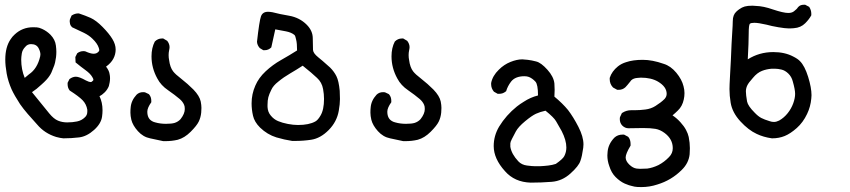

<svg xmlns="http://www.w3.org/2000/svg" viewBox="-20 -469 3540 800"><path d="M394.5 -68.4Q407.2 -42 407.2 -9.8Q407.2 2.9 405.3 16.6Q401.4 45.9 372.1 72.3Q341.8 99.6 309.6 103.5Q277.3 107.4 244.1 107.4Q231.4 106.4 213.9 101.6Q166 86.9 134.8 49.8Q114.3 27.3 95.7 5.9Q77.1 -15.6 63.5 -35.2Q40 -71.3 28.3 -96.7Q13.7 -129.9 7.8 -162.6Q2 -195.3 2 -220.7Q2 -273.4 24.4 -305.7Q31.2 -316.4 41 -325.2Q73.2 -355.5 118.2 -355.5Q124 -355.5 133.3 -355Q142.6 -354.5 155.3 -348.6Q174.8 -339.8 190.4 -324.2Q210 -303.7 212.9 -279.3Q214.8 -264.6 214.8 -252.9Q214.8 -241.2 213.4 -230.5Q211.9 -219.7 209.5 -208.5Q207 -197.3 202.1 -186.5Q194.3 -164.1 186.5 -153.3Q176.8 -137.7 152.3 -116.2Q132.8 -97.7 113.3 -85L185.5 3.9Q204.1 26.4 221.7 33.7Q239.3 41 259.8 41Q282.2 41 300.8 37.1Q320.3 33.2 334 19.5Q343.8 10.7 343.8 -3.9Q343.8 -7.8 343.8 -11.7Q339.8 -35.2 324.2 -51.3Q308.6 -67.4 270.5 -91.8Q261.7 -102.5 261.7 -118.2Q261.7 -120.1 261.7 -124L269.5 -139.6Q283.2 -149.4 295.9 -149.4Q310.5 -149.4 337.9 -133.8Q351.6 -127 357.4 -127Q362.3 -127 367.2 -132.8Q369.1 -133.8 369.1 -137.2Q369.1 -140.6 364.3 -148.4Q356.4 -162.1 336.9 -176.3Q317.4 -190.4 294.9 -209L293.9 -231.4L301.8 -247.1Q313.5 -255.9 327.1 -255.9Q333 -255.9 335.9 -254.9Q357.4 -245.1 370.1 -245.1Q382.8 -245.1 389.6 -252.9Q393.6 -255.9 393.6 -259.8Q393.6 -263.7 391.6 -269.5Q385.7 -288.1 365.2 -307.6Q351.6 -321.3 330.1 -332Q308.6 -342.8 280.3 -355.5Q273.4 -362.3 272 -368.7Q270.5 -375 270.5 -378.9Q270.5 -385.7 271.5 -388.7L278.3 -404.3Q292 -413.1 305.7 -413.1Q309.6 -413.1 311.5 -412.1Q335 -404.3 357.4 -394.5Q380.9 -383.8 407.7 -356.4Q434.6 -329.1 448.2 -306.6Q461.9 -284.2 461.9 -262.7Q461.9 -242.2 452.1 -224.1Q442.4 -206.1 421.9 -191.4Q434.6 -174.8 436.5 -161.1Q438.5 -152.3 438.5 -143.6Q438.5 -134.8 437 -126Q435.5 -117.2 433.6 -110.4Q427.7 -95.7 416.5 -84.5Q405.3 -73.2 394.5 -68.4ZM148.4 -242.2Q148.4 -252.9 141.6 -266.6Q132.8 -285.2 109.4 -285.2Q94.7 -285.2 85.9 -274.4Q73.2 -261.7 70.8 -246.1Q68.4 -230.5 68.4 -220.7Q68.4 -179.7 83 -144.5L100.6 -159.2Q135.7 -182.6 147.5 -234.4Q148.4 -238.3 148.4 -242.2Z M527.3 30.3Q523.4 13.7 523.4 0.5Q523.4 -12.7 524.4 -20.5Q526.4 -49.8 548.8 -74.2Q559.6 -85 576.2 -85Q582 -85 585 -84L599.6 -77.1L601.6 -75.2Q610.4 -64.5 610.4 -48.8Q610.4 -46.9 610.4 -43Q593.8 -19.5 593.8 -3.9Q593.8 25.4 614.3 36.1Q619.1 39.1 627 41Q647.5 46.9 671.4 46.9Q695.3 46.9 708 43Q722.7 38.1 732.4 27.3Q750 4.9 750 -14.6Q750 -26.4 747.1 -32.2Q741.2 -45.9 728.5 -56.6Q709 -73.2 680.7 -92.8Q650.4 -113.3 635.7 -141.6Q611.3 -185.5 611.3 -234.4Q611.3 -269.5 625 -295.9Q637.7 -308.6 654.3 -308.6Q656.2 -308.6 660.2 -308.6L676.8 -298.8Q686.5 -286.1 686.5 -272.5Q686.5 -267.6 684.6 -258.8Q682.6 -250 682.6 -239.3Q682.6 -228.5 684.6 -218.8Q688.5 -188.5 701.2 -171.9Q710.9 -159.2 735.4 -140.6Q761.7 -120.1 786.1 -95.7Q811.5 -69.3 816.4 -45.9Q819.3 -30.3 819.3 -19.5Q819.3 -8.8 818.4 0Q816.4 20.5 808.1 37.6Q799.8 54.7 774.4 80.1Q749 105.5 720.7 113.3Q696.3 119.1 668.9 119.1Q662.1 119.1 660.2 119.1Q632.8 113.3 605.5 107.4Q576.2 101.6 554.7 77.6Q533.2 53.7 527.3 30.3Z M1028.3 -38.1Q1028.3 -77.1 1043.9 -112.3Q1057.6 -144.5 1086.9 -171.9Q1116.2 -199.2 1150.9 -218.8Q1185.5 -238.3 1217.8 -258.8Q1217.8 -289.1 1213.9 -303.7Q1210.9 -319.3 1207 -323.2Q1194.3 -334 1171.4 -338.4Q1148.4 -342.8 1127 -346.7L1110.4 -271.5Q1098.6 -259.8 1083 -259.8Q1081.1 -259.8 1077.1 -259.8L1062.5 -268.6Q1051.8 -280.3 1050.8 -294.9Q1060.5 -381.8 1067.4 -400.9Q1074.2 -419.9 1096.7 -419.9Q1104.5 -419.9 1115.2 -418Q1144.5 -410.2 1185.5 -403.3Q1228.5 -395.5 1257.8 -366.2Q1283.2 -340.8 1283.2 -309.6Q1284.2 -279.3 1284.2 -260.7Q1285.2 -247.1 1305.7 -230.5Q1326.2 -213.9 1337.9 -203.1Q1351.6 -191.4 1355.5 -187.5Q1372.1 -170.9 1381.8 -151.4Q1391.6 -131.8 1395.5 -90.8Q1396.5 -77.1 1396.5 -56.2Q1396.5 -35.2 1391.6 -7.8Q1383.8 38.1 1349.6 72.8Q1315.4 107.4 1276.4 113.3Q1244.1 118.2 1210 118.2Q1205.1 118.2 1199.2 118.2H1197.3Q1165 113.3 1131.8 103.5Q1093.8 91.8 1063.5 62.5Q1040 39.1 1034.2 13.2Q1028.3 -12.7 1028.3 -38.1ZM1094.7 -32.2Q1094.7 -28.3 1094.7 -23.4Q1095.7 -2 1108.4 12.7Q1121.1 28.3 1138.7 35.6Q1156.2 43 1179.2 47.4Q1202.1 51.8 1221.7 51.8Q1267.6 51.8 1293.9 37.1Q1304.7 31.2 1315.4 12.7Q1330.1 -11.7 1330.1 -56.6Q1330.1 -77.1 1326.2 -97.7Q1321.3 -126 1300.8 -144.5Q1280.3 -164.1 1241.2 -195.3Q1215.8 -178.7 1189 -163.1Q1162.1 -147.5 1139.6 -128.9Q1118.2 -112.3 1110.4 -94.7Q1101.6 -77.1 1098.1 -64Q1094.7 -50.8 1094.7 -32.2Z M1527.3 30.3Q1523.4 13.7 1523.4 0.5Q1523.4 -12.7 1524.4 -20.5Q1526.4 -49.8 1548.8 -74.2Q1559.6 -85 1576.2 -85Q1582 -85 1585 -84L1599.6 -77.1L1601.6 -75.2Q1610.4 -64.5 1610.4 -48.8Q1610.4 -46.9 1610.4 -43Q1593.8 -19.5 1593.8 -3.9Q1593.8 25.4 1614.3 36.1Q1619.1 39.1 1627 41Q1647.5 46.9 1671.4 46.9Q1695.3 46.9 1708 43Q1722.7 38.1 1732.4 27.3Q1750 4.9 1750 -14.6Q1750 -26.4 1747.1 -32.2Q1741.2 -45.9 1728.5 -56.6Q1709 -73.2 1680.7 -92.8Q1650.4 -113.3 1635.7 -141.6Q1611.3 -185.5 1611.3 -234.4Q1611.3 -269.5 1625 -295.9Q1637.7 -308.6 1654.3 -308.6Q1656.2 -308.6 1660.2 -308.6L1676.8 -298.8Q1686.5 -286.1 1686.5 -272.5Q1686.5 -267.6 1684.6 -258.8Q1682.6 -250 1682.6 -239.3Q1682.6 -228.5 1684.6 -218.8Q1688.5 -188.5 1701.2 -171.9Q1710.9 -159.2 1735.4 -140.6Q1761.7 -120.1 1786.1 -95.7Q1811.5 -69.3 1816.4 -45.9Q1819.3 -30.3 1819.3 -19.5Q1819.3 -8.8 1818.4 0Q1816.4 20.5 1808.1 37.6Q1799.8 54.7 1774.4 80.1Q1749 105.5 1720.7 113.3Q1696.3 119.1 1668.9 119.1Q1662.1 119.1 1660.2 119.1Q1632.8 113.3 1605.5 107.4Q1576.2 101.6 1554.7 77.6Q1533.2 53.7 1527.3 30.3Z M2037.1 139.6Q2037.1 96.7 2059.6 58.6Q2088.9 10.7 2133.8 -25.4Q2147.5 -36.1 2162.1 -44.9Q2190.4 -63.5 2221.7 -71.3Q2221.7 -117.2 2210.9 -128.9Q2198.2 -142.6 2183.6 -148.4Q2175.8 -151.4 2165 -151.4Q2127 -151.4 2109.4 -128.9Q2094.7 -109.4 2088.9 -88.9L2085.9 -86.9Q2075.2 -78.1 2059.6 -78.1Q2057.6 -78.1 2053.7 -78.1L2038.1 -86.9Q2026.4 -100.6 2026.4 -118.2Q2026.4 -121.1 2026.4 -123Q2032.2 -153.3 2058.6 -178.7Q2080.1 -200.2 2106.9 -210.9Q2133.8 -221.7 2156.2 -221.7Q2163.1 -221.7 2179.2 -219.7Q2195.3 -217.8 2213.9 -212.9Q2234.4 -208 2260.7 -178.7Q2287.1 -149.4 2290 -121.1Q2291 -108.4 2291 -94.2Q2291 -80.1 2290 -66.4Q2324.2 -38.1 2346.7 -10.7Q2369.1 18.6 2390.1 59.6Q2411.1 100.6 2411.1 132.8Q2411.1 139.6 2410.2 146.5Q2405.3 182.6 2398.4 201.2Q2391.6 222.7 2356.9 253.9Q2322.3 285.2 2278.8 288.6Q2235.4 292 2191.4 292Q2124 290 2084 244.1Q2037.1 192.4 2037.1 139.6ZM2106.4 142.6Q2111.3 172.9 2139.6 203.1Q2153.3 217.8 2175.8 220.7Q2198.2 223.6 2210 223.6Q2221.7 223.6 2229.5 223.6Q2248 222.7 2264.6 220.7Q2281.2 218.8 2295.9 213.9Q2325.2 193.4 2331.1 181.6Q2339.8 165 2339.8 145.5Q2339.8 115.2 2320.3 77.1Q2307.6 54.7 2296.9 36.1Q2288.1 20.5 2252.9 -7.8Q2230.5 -2.9 2213.4 4.9Q2196.3 12.7 2168 36.1Q2139.6 59.6 2129.4 78.6Q2119.1 97.7 2112.8 110.4Q2106.4 123 2106.4 128.4Q2106.4 133.8 2106.4 136.2Q2106.4 138.7 2106.4 142.6Z M2610.4 -9.8H2626Q2645.5 -9.8 2668.9 -12.7Q2692.4 -15.6 2710.9 -27.3Q2734.4 -42 2749 -56.6Q2757.8 -66.4 2757.8 -78.1Q2757.8 -107.4 2721.7 -128.9Q2693.4 -145.5 2650.4 -145.5Q2643.6 -145.5 2637.7 -144.5Q2619.1 -143.6 2609.4 -133.8L2607.4 -130.9Q2591.8 -111.3 2585.9 -105.5Q2574.2 -94.7 2557.6 -94.7Q2555.7 -94.7 2551.8 -94.7L2534.2 -104.5Q2520.5 -119.1 2520.5 -138.7Q2520.5 -142.6 2520.5 -144.5Q2529.3 -171.9 2554.7 -192.4Q2569.3 -204.1 2588.9 -210Q2617.2 -219.7 2658.2 -219.7Q2698.2 -219.7 2745.1 -203.1Q2774.4 -194.3 2797.9 -166Q2821.3 -137.7 2828.1 -109.4Q2832 -94.7 2832 -81.1Q2832 -67.4 2829.1 -54.7Q2823.2 -26.4 2804.7 -8.8Q2794.9 1 2782.2 11.7Q2799.8 23.4 2814.9 40Q2830.1 56.6 2838.4 72.3Q2846.7 87.9 2849.6 101.6Q2854.5 126 2854.5 148.4Q2854.5 161.1 2853.5 173.8Q2849.6 210.9 2820.3 239.3Q2777.3 282.2 2718.8 299.8Q2686.5 310.5 2652.3 310.5Q2632.8 310.5 2623.5 308.6Q2614.3 306.6 2609.9 305.2Q2605.5 303.7 2600.6 302.7Q2591.8 299.8 2583 295.9Q2563.5 287.1 2544.9 268.6Q2527.3 251 2518.6 222.7Q2510.7 201.2 2510.7 178.7Q2510.7 170.9 2511.7 163.1Q2514.6 130.9 2540 104.5Q2553.7 91.8 2574.2 91.8Q2576.2 91.8 2580.1 91.8L2596.7 100.6L2598.6 102.5Q2607.4 113.3 2607.4 130.9Q2607.4 132.8 2607.4 137.7Q2586.9 171.9 2586.9 187Q2586.9 202.1 2602.1 216.8Q2617.2 231.4 2632.8 233.4Q2641.6 234.4 2646.5 234.4Q2663.1 234.4 2676.8 233.4Q2699.2 230.5 2723.6 218.8Q2748 206.1 2767.6 185.5Q2783.2 169.9 2783.2 148.4Q2783.2 110.4 2749 85Q2730.5 71.3 2710.9 67.9Q2691.4 64.5 2659.7 64.5Q2627.9 64.5 2598.6 65.4Q2584 65.4 2572.3 53.7Q2562.5 43 2562.5 27.3Q2562.5 20.5 2563.5 18.6L2571.3 2L2573.2 1Q2589.8 -9.8 2610.4 -9.8Z M3095.7 -221.7Q3143.6 -252 3202.1 -252Q3250 -252 3285.2 -233.4Q3304.7 -223.6 3313.5 -213.9Q3333 -194.3 3347.2 -148.9Q3361.3 -103.5 3361.3 -72.3Q3361.3 -65.4 3360.4 -58.6Q3357.4 -24.4 3342.8 5.9Q3326.2 41 3299.8 64.5Q3273.4 87.9 3249.5 97.7Q3225.6 107.4 3197.3 107.4H3196.3Q3161.1 102.5 3132.8 88.9Q3098.6 73.2 3064.9 36.6Q3031.2 0 3024.4 -41Q3019.5 -70.3 3019.5 -97.7Q3019.5 -105.5 3020 -118.2Q3020.5 -130.9 3022 -157.7Q3023.4 -184.6 3025.4 -220.7Q3028.3 -295.9 3030.8 -331.1Q3033.2 -366.2 3033.2 -380.4Q3033.2 -394.5 3037.1 -404.3Q3041 -414.1 3047.9 -420.4Q3054.7 -426.8 3060.5 -430.7Q3071.3 -438.5 3083 -441.9Q3094.7 -445.3 3115.2 -445.3Q3122.1 -445.3 3129.9 -444.3Q3161.1 -443.4 3200.2 -429.7Q3244.1 -415 3264.6 -415Q3279.3 -415 3288.1 -421.9Q3300.8 -431.6 3304.7 -438.5L3307.6 -441.4Q3315.4 -449.2 3329.1 -449.2Q3331.1 -449.2 3335 -449.2L3351.6 -440.4Q3360.4 -426.8 3360.4 -412.1Q3360.4 -409.2 3360.4 -405.3Q3351.6 -388.7 3335 -372.1Q3316.4 -353.5 3288.1 -351.6Q3280.3 -350.6 3266.1 -350.6Q3252 -350.6 3223.1 -355.5Q3194.3 -360.4 3173.8 -366.2Q3139.6 -374 3123 -374Q3109.4 -374 3104.5 -370.1Q3099.6 -365.2 3099.6 -329.1Q3099.6 -293 3095.7 -221.7ZM3283.2 -129.9Q3278.3 -149.4 3264.6 -162.6Q3251 -175.8 3235.8 -179.2Q3220.7 -182.6 3210.4 -182.6Q3200.2 -182.6 3194.3 -182.6Q3172.9 -180.7 3155.3 -173.8Q3134.8 -166 3117.2 -144.5Q3098.6 -124 3093.3 -112.3Q3087.9 -100.6 3087.9 -87.9Q3087.9 -74.2 3092.8 -45.9Q3096.7 -27.3 3124 0Q3138.7 15.6 3151.9 22.5Q3165 29.3 3187.5 36.1Q3195.3 39.1 3205.1 39.1Q3214.8 39.1 3226.6 33.2Q3247.1 21.5 3262.2 2.4Q3277.3 -16.6 3285.2 -38.6Q3293 -60.5 3293 -78.1Q3293 -95.7 3283.2 -129.9Z"/></svg>

Font: JasonHandwriting2
Style: SemiBold
Weight: 600
Version: Version 1.04.7